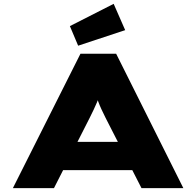

<svg xmlns="http://www.w3.org/2000/svg" viewBox="-20 -980 1022 1000"><path d="M47 0 399 -700H585L935 0H717L530 -366Q518 -390 508.5 -410.5Q499 -431 492 -450Q485 -469 479 -486.5Q473 -504 468 -521H511Q506 -503 499.5 -484.5Q493 -466 485 -447Q477 -428 467.5 -408Q458 -388 447 -366L261 0ZM216 -94 282 -241H704L732 -94ZM387 -742 344 -844 572 -960 632 -823Z"/></svg>

Font: Lexend Zetta Black
Style: Regular
Weight: 900
Designer: Bonnie Shaver-Troup, Thomas Jockin
Foundry: Lexend
Version: Version 1.007